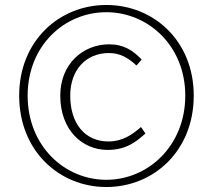

<svg xmlns="http://www.w3.org/2000/svg" viewBox="-20 -738 855 771"><path d="M407 13C597 13 758 -132 758 -354C758 -574 597 -718 407 -718C218 -718 57 -574 57 -354C57 -132 218 13 407 13ZM407 -16C238 -16 91 -153 91 -354C91 -554 238 -689 407 -689C575 -689 724 -554 724 -354C724 -153 575 -16 407 -16ZM412 -136C484 -136 524 -166 564 -202L546 -228C510 -196 471 -170 415 -170C322 -170 262 -241 262 -354C262 -458 326 -525 417 -525C462 -525 493 -507 528 -475L549 -499C514 -535 478 -560 418 -560C314 -560 222 -482 222 -354C222 -215 311 -136 412 -136Z"/></svg>

Font: SSpoqa Han Sans Neo Thin
Style: Regular
Weight: 100
Designer: [Spoqa Han Sans Neo] Dong-huui Kim  Younghwa Kang  Yujin Lee  [Noto Sans] Ryoko NISHIZUKA  (kana & ideographs); Paul D. 
Foundry: Spoqa (http://www.spoqa-han-sans.com)
Version: Version 1.000